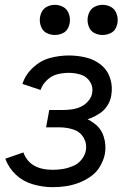

<svg xmlns="http://www.w3.org/2000/svg" viewBox="-20 -768 540 796"><path d="M207 -623Q191 -623 175.5 -630Q160 -637 152.5 -652.5Q145 -668 145 -685Q145 -702 152.5 -717.5Q160 -733 175.5 -740.5Q191 -748 207 -748Q224 -748 239.5 -740.5Q255 -733 262.5 -717.5Q270 -702 270 -685Q270 -668 262.5 -652.5Q255 -637 239.5 -630Q224 -623 207 -623ZM405 -623Q389 -623 373.5 -630Q358 -637 350.5 -652.5Q343 -668 343 -685Q343 -702 350.5 -717.5Q358 -733 373.5 -740.5Q389 -748 405 -748Q422 -748 437.5 -740.5Q453 -733 460.5 -717.5Q468 -702 468 -685Q468 -668 460.5 -652.5Q453 -637 437.5 -630Q422 -623 405 -623ZM199 8Q157 8 116 -4Q75 -16 45.5 -44Q16 -72 2 -110L77 -136Q103 -64 199 -64Q220 -64 241 -67.5Q262 -71 282.5 -79.5Q303 -88 317.5 -105.5Q332 -123 336 -144Q341 -173 326.5 -197.5Q312 -222 284.5 -231Q257 -240 228 -240H171L181 -294L184 -312H241Q259 -312 277.5 -314.5Q296 -317 314 -325Q332 -333 345.5 -348.5Q359 -364 362 -382Q367 -408 353 -429.5Q339 -451 315 -458.5Q291 -466 265 -466Q241 -466 217.5 -460Q194 -454 175 -436Q156 -418 148 -395L73 -420Q85 -458 116.5 -487.5Q148 -517 187 -527.5Q226 -538 265 -538Q302 -538 337 -529.5Q372 -521 399 -499Q426 -477 437 -442.5Q448 -408 441 -371Q438 -351 426 -331.5Q414 -312 395 -299Q376 -286 356 -278Q350 -276 343 -274Q358 -266 371 -256Q399 -236 410 -201.5Q421 -167 415 -131Q410 -105 395.5 -79.5Q381 -54 357 -37Q333 -20 306.5 -10Q280 0 253 4Q226 8 199 8Z"/></svg>

Font: Iosevka SS08
Style: Italic
Weight: 400
Italic angle: -10°
Monospace: yes
Designer: Belleve Invis
Foundry: Belleve Invis
Version: 2.1.0; ttfautohint (v1.8.2)